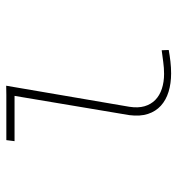

<svg xmlns="http://www.w3.org/2000/svg" viewBox="4 -573 579 627"><g transform="rotate(-90 293.5 -259.5)"><path d="M149.4 -528.3H296.9L327.1 -528.8L258.3 -126.5Q253.9 -98.1 260 -77.1Q266.1 -56.2 280.5 -42Q294.9 -27.8 316.9 -20.5Q338.9 -13.2 365.7 -13.2Q385.3 -13.2 404.5 -15.9Q423.8 -18.6 442.9 -21L443.8 2Q424.8 5.4 405.8 7.6Q386.7 9.8 367.2 9.8Q334.5 9.8 307.4 1.5Q280.3 -6.8 261.7 -23.7Q243.2 -40.5 234.9 -65.9Q226.6 -91.3 231 -126.5L293.9 -501.5H146Z"/></g></svg>

Font: Roboto Mono Thin
Style: Italic
Weight: 250
Designer: Google
Version: Version 2.000985; 2015; ttfautohint (v1.3)